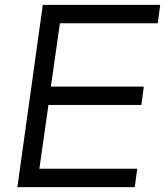

<svg xmlns="http://www.w3.org/2000/svg" viewBox="-20 -765 675 785"><path d="M51 0 155 -745H635L625 -670H225L188 -411H568L558 -336H178L141 -75H541L531 0Z"/></svg>

Font: Plus Jakarta Sans
Style: Italic
Weight: 400
Italic angle: -8°
Designer: Gumpita Rahayu
Foundry: Tokotype
Version: Version 2.006